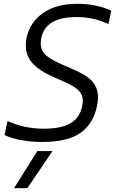

<svg xmlns="http://www.w3.org/2000/svg" viewBox="-20 -734 607 1013"><path d="M4 -22 20 -96Q105 -55 213 -55Q303 -55 351.5 -83.5Q400 -112 413 -171Q417 -195 417 -202Q417 -230 401 -249.5Q385 -269 356 -284.5Q327 -300 264 -327Q190 -359 153 -399Q116 -439 116 -494Q116 -515 120 -534Q138 -617 207.5 -665.5Q277 -714 387 -714Q487 -714 567 -678L552 -607Q476 -644 383 -644Q221 -644 198 -534Q195 -518 195 -505Q195 -465 226.5 -439Q258 -413 337 -381Q393 -358 426.5 -337.5Q460 -317 478.5 -289Q497 -261 497 -220Q497 -198 491 -171Q471 -79 403.5 -32Q336 15 202 15Q144 15 90 5Q36 -5 4 -22ZM177 63H257L124 259H54Z"/></svg>

Font: Prompt Light
Style: Italic
Weight: 300
Italic angle: -12°
Designer: Katatrad Team
Foundry: CadsonDemak
Version: Version 1.000